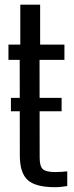

<svg xmlns="http://www.w3.org/2000/svg" viewBox="-20 -790 316 818"><path d="M214.5 7.5Q131.5 7.5 98 -23Q64.5 -53.5 64.5 -127.5L64 -535H16V-600H66.5V-770H151V-600H254.5V-535H148.5L149 -118Q149 -82 162.2 -69.5Q175.5 -57 215.5 -57Q230.5 -57 241.5 -57.8Q252.5 -58.5 266.5 -60V2.5Q254.5 4.5 241.8 6Q229 7.5 214.5 7.5ZM26.5 -373H242.5V-316H26.5Z"/></svg>

Font: Big Shoulders
Style: Regular
Weight: 400
Designer: Patric King
Foundry: XO Type Co
Version: Version 2.002